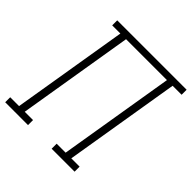

<svg xmlns="http://www.w3.org/2000/svg" viewBox="-209 -882 1029 1029"><g transform="rotate(45 305.0 -367.5)"><path d="M-15 0V-38H52L161 -697H99V-735H625V-697H557L448 -38H511V0H337V-38H405L514 -697H204L95 -38H158V0Z"/></g></svg>

Font: Iosevka Curly Slab XLtEx
Style: Italic
Weight: 200
Width: 7
Italic angle: -9°
Monospace: yes
Designer: Belleve Invis
Foundry: Belleve Invis
Version: Version 11.1.0; ttfautohint (v1.8.3)